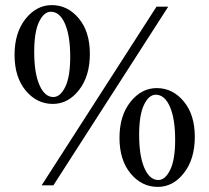

<svg xmlns="http://www.w3.org/2000/svg" viewBox="-20 -726 820 752"><path d="M183 -706Q245 -706 288.5 -654Q332 -602 332 -515Q332 -428 289.5 -373.5Q247 -319 187 -319Q124 -319 80.5 -371.5Q37 -424 37 -511Q37 -598 80 -652Q123 -706 183 -706ZM639 -700 189 0H143L593 -700ZM179 -680Q152 -680 133 -640.5Q114 -601 114 -523Q114 -440 134.5 -393Q155 -346 189 -346Q216 -346 235.5 -385.5Q255 -425 255 -503Q255 -586 234.5 -633Q214 -680 179 -680ZM594 -381Q656 -381 699.5 -329Q743 -277 743 -190Q743 -103 700.5 -48.5Q658 6 598 6Q535 6 491.5 -46.5Q448 -99 448 -186Q448 -273 491 -327Q534 -381 594 -381ZM590 -355Q563 -355 544 -315.5Q525 -276 525 -198Q525 -115 545.5 -68Q566 -21 600 -21Q627 -21 646.5 -60.5Q666 -100 666 -178Q666 -261 645.5 -308Q625 -355 590 -355Z"/></svg>

Font: Redaction
Style: Regular
Weight: 400
Designer: Jeremy Mickel / Forest Young
Foundry: MCKL
Version: Version 2.001; Redaction